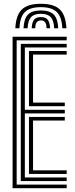

<svg xmlns="http://www.w3.org/2000/svg" viewBox="-20 -994 394 1014"><path d="M196 -974Q264.8 -974 296 -944Q327.2 -914 330.8 -844.8H309.2Q306.2 -904.8 279.9 -930.5Q253.5 -956.2 196 -956.2Q138 -956.2 111.6 -930.5Q85.2 -904.8 82.8 -844.8H61Q64.2 -914 95.5 -944Q126.8 -974 196 -974ZM196 -938.8Q242.5 -938.8 263.9 -917Q285.2 -895.2 287.5 -844.8H266.2Q264.2 -885.8 247.9 -903.5Q231.5 -921.2 196 -921.2Q160.2 -921.2 144 -903.5Q127.8 -885.8 125.8 -844.8H104.2Q106.5 -895.2 127.8 -917Q149 -938.8 196 -938.8ZM196 -903.8Q220.5 -903.8 231.8 -890.1Q243 -876.5 244.5 -844.8H225.8Q225.8 -867 218.1 -876.6Q210.5 -886.2 196.2 -886.2Q181.8 -886.2 174.1 -876.6Q166.5 -867 166.2 -844.8H147.5Q148.8 -876.5 160 -890.1Q171.2 -903.8 196 -903.8ZM46.5 0V-800H332.2V-781H68V-19H332.2V0ZM133 -75.5V-376.5H322.2V-357.5H154.5V-94.5H332.2V-75.5ZM89.8 -37.8V-762.2H332.2V-743.2H111.2V-414.2H322.2V-395.2H111.2V-56.8H332.2V-37.8ZM133 -433V-724.5H332.2V-705.5H154.5V-452H322.2V-433Z"/></svg>

Font: Big Shoulders Inline Display Thin
Style: Bold
Weight: 700
Version: Version 2.002